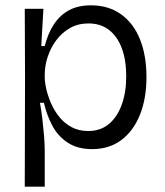

<svg xmlns="http://www.w3.org/2000/svg" viewBox="-20 -547 621 721"><path d="M73 154 74 -262 73 -514H143L135 -374H148Q160 -422 183 -456.5Q206 -491 240 -509Q274 -527 321 -527Q388 -527 435 -493Q482 -459 506 -398.5Q530 -338 530 -258Q530 -177 505.5 -116Q481 -55 435.5 -21Q390 13 326 13Q271 13 234 -11.5Q197 -36 176 -76Q155 -116 145 -161H130Q136 -128 139.5 -96.5Q143 -65 145.5 -35.5Q148 -6 148 20V154ZM311 -55Q357 -55 388.5 -81Q420 -107 437 -153.5Q454 -200 454 -260Q454 -321 437.5 -365.5Q421 -410 389.5 -434.5Q358 -459 312 -459Q273 -459 242.5 -441.5Q212 -424 191 -395.5Q170 -367 159 -333.5Q148 -300 148 -267V-257Q148 -238 154 -212Q160 -186 172 -158.5Q184 -131 203 -107.5Q222 -84 249 -69.5Q276 -55 311 -55Z"/></svg>

Font: Bricolage Grotesque 36pt Light
Style: Regular
Weight: 300
Designer: Mathieu Triay
Foundry: Atelier Triay
Version: Version 1.001;gftools[0.9.33.dev8+g029e19f]